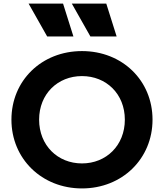

<svg xmlns="http://www.w3.org/2000/svg" viewBox="-20 -1043 918 1075"><path d="M439 12C664 12 834 -154 834 -373C834 -592 665 -757 439 -757C213 -757 44 -592 44 -373C44 -154 214 12 439 12ZM140 -1023 244 -839H391L333 -1023ZM199 -373C199 -517 303 -617 439 -617C575 -617 679 -517 679 -373C679 -229 575 -128 439 -128C303 -128 199 -229 199 -373ZM382 -1023 486 -839H633L575 -1023Z"/></svg>

Font: Mluvka ExtraBold
Style: Regular
Weight: 800
Designer: Modified by Jiří Krblich, Original typeface by Gumpita Rahayu
Foundry: Gumpita Rahayu & Jiří Krblich
Version: Version 2.000;Glyphs 3.1.1 (3134)